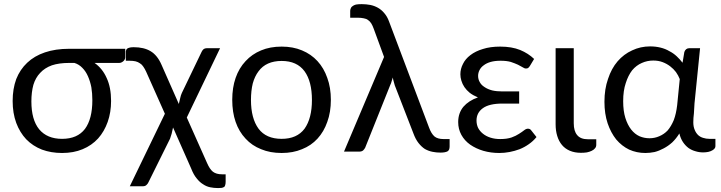

<svg xmlns="http://www.w3.org/2000/svg" viewBox="-20 -743 3532 941"><path d="M319.3 -434.6Q269.5 -434.6 234.4 -422.9Q199.2 -410.2 176.8 -385.7Q154.3 -362.3 143.6 -327.1Q133.8 -291 133.8 -246.1Q133.8 -156.2 171.9 -109.4Q210.9 -62.5 284.2 -62.5Q359.4 -62.5 396.5 -111.3Q432.6 -160.2 432.6 -252Q432.6 -285.2 427.7 -315.4Q421.9 -344.7 411.1 -369.1Q400.4 -393.6 383.8 -410.2Q367.2 -427.7 344.7 -434.6Q335.9 -434.6 319.3 -434.6ZM593.8 -503.9Q593.8 -493.2 593.8 -461.9Q593.8 -457 591.8 -453.1Q589.8 -448.2 585.9 -444.3Q582 -440.4 576.2 -437.5Q571.3 -434.6 564.5 -434.6Q523.4 -434.6 443.4 -434.6Q482.4 -407.2 502.9 -360.4Q524.4 -314.5 524.4 -248Q524.4 -192.4 507.8 -145.5Q491.2 -98.6 460.9 -64.5Q429.7 -30.3 384.8 -11.7Q340.8 6.8 284.2 6.8Q230.5 6.8 185.5 -9.8Q140.6 -27.3 108.4 -60.5Q77.1 -93.8 59.6 -140.6Q42 -188.5 42 -248Q42 -307.6 59.6 -355.5Q78.1 -402.3 113.3 -435.5Q148.4 -468.8 200.2 -486.3Q252 -503.9 319.3 -503.9Q410.2 -503.9 593.8 -503.9Z M1085.9 111.3Q1085.9 120.1 1085.9 147.5Q1085.9 157.2 1084 163.1Q1083 168.9 1079.1 172.9Q1074.2 175.8 1067.4 177.7Q1060.5 178.7 1048.8 178.7Q1028.3 178.7 1009.8 174.8Q991.2 170.9 975.6 160.2Q959 150.4 944.3 131.8Q928.7 113.3 917 83Q886.7 15.6 828.1 -118.2Q825.2 -102.5 821.3 -87.9Q817.4 -74.2 813.5 -63.5Q778.3 8.8 707 151.4Q704.1 158.2 697.3 164.1Q691.4 169.9 679.7 169.9Q658.2 169.9 616.2 169.9Q659.2 81.1 788.1 -185.5Q764.6 -237.3 696.3 -391.6Q689.5 -406.2 682.6 -416Q675.8 -426.8 666 -432.6Q656.2 -439.5 644.5 -442.4Q631.8 -445.3 614.3 -445.3Q608.4 -445.3 596.7 -445.3Q596.7 -447.3 596.7 -456.1Q596.7 -460.9 596.7 -478.5Q596.7 -485.4 596.7 -491.2Q597.7 -497.1 600.6 -502Q604.5 -506.8 612.3 -508.8Q620.1 -511.7 634.8 -511.7Q685.5 -511.7 717.8 -492.2Q751 -472.7 771.5 -425.8Q799.8 -362.3 856.4 -233.4Q859.4 -248 863.3 -262.7Q866.2 -276.4 871.1 -287.1Q903.3 -354.5 967.8 -488.3Q970.7 -495.1 976.6 -501Q983.4 -506.8 995.1 -506.8Q1015.6 -506.8 1058.6 -506.8Q1017.6 -421.9 895.5 -167Q920.9 -111.3 995.1 56.6Q1007.8 85.9 1023.4 98.6Q1040 111.3 1068.4 111.3Q1074.2 111.3 1085.9 111.3Z M1360.4 -514.6Q1416 -514.6 1460 -496.1Q1504.9 -477.5 1536.1 -443.4Q1567.4 -409.2 1584 -361.3Q1601.6 -313.5 1601.6 -253.9Q1601.6 -193.4 1584 -145.5Q1567.4 -97.7 1536.1 -63.5Q1504.9 -29.3 1460 -11.7Q1416 6.8 1360.4 6.8Q1303.7 6.8 1259.8 -11.7Q1214.8 -29.3 1183.6 -63.5Q1151.4 -97.7 1134.8 -145.5Q1118.2 -193.4 1118.2 -253.9Q1118.2 -313.5 1134.8 -361.3Q1151.4 -409.2 1183.6 -443.4Q1214.8 -477.5 1259.8 -496.1Q1303.7 -514.6 1360.4 -514.6ZM1360.4 -62.5Q1435.5 -62.5 1472.7 -112.3Q1508.8 -163.1 1508.8 -252.9Q1508.8 -343.8 1472.7 -393.6Q1435.5 -444.3 1360.4 -444.3Q1322.3 -444.3 1293.9 -431.6Q1265.6 -418.9 1247.1 -393.6Q1228.5 -369.1 1218.8 -334Q1210 -297.9 1210 -252.9Q1210 -163.1 1247.1 -112.3Q1284.2 -62.5 1360.4 -62.5Z M2183.6 -61.5Q2183.6 -52.7 2183.6 -25.4Q2183.6 -6.8 2172.9 -1Q2161.1 4.9 2138.7 4.9Q2118.2 4.9 2099.6 1Q2080.1 -2.9 2062.5 -12.7Q2045.9 -23.4 2031.2 -42Q2016.6 -60.5 2005.9 -89.8Q1975.6 -168 1915 -324.2Q1911.1 -335.9 1909.2 -344.7Q1906.2 -354.5 1905.3 -363.3Q1902.3 -353.5 1899.4 -344.7Q1897.5 -335.9 1892.6 -326.2Q1851.6 -223.6 1769.5 -18.6Q1765.6 -11.7 1759.8 -5.9Q1752.9 0 1741.2 0Q1715.8 0 1666 0Q1714.8 -116.2 1862.3 -463.9Q1849.6 -498 1811.5 -602.5Q1805.7 -618.2 1799.8 -627.9Q1793 -638.7 1784.2 -644.5Q1775.4 -651.4 1762.7 -653.3Q1750 -656.2 1732.4 -656.2Q1720.7 -656.2 1696.3 -656.2Q1696.3 -665 1696.3 -689.5Q1696.3 -696.3 1699.2 -702.1Q1701.2 -709 1708 -712.9Q1713.9 -717.8 1724.6 -720.7Q1736.3 -722.7 1752.9 -722.7Q1774.4 -722.7 1794.9 -718.8Q1814.5 -714.8 1832 -705.1Q1849.6 -695.3 1863.3 -678.7Q1877.9 -662.1 1886.7 -637.7Q1952.1 -463.9 2083 -117.2Q2093.8 -87.9 2109.4 -74.2Q2125 -61.5 2153.3 -61.5Q2164.1 -61.5 2183.6 -61.5Z M2609.4 -71.3Q2592.8 -50.8 2571.3 -36.1Q2550.8 -21.5 2526.4 -11.7Q2502.9 -2.9 2477.5 2Q2452.1 6.8 2426.8 6.8Q2385.7 6.8 2348.6 -3.9Q2312.5 -14.6 2284.2 -34.2Q2256.8 -53.7 2241.2 -82Q2225.6 -110.4 2225.6 -144.5Q2225.6 -188.5 2251 -219.7Q2277.3 -250 2322.3 -265.6Q2298.8 -275.4 2282.2 -288.1Q2266.6 -300.8 2255.9 -316.4Q2246.1 -331.1 2241.2 -347.7Q2236.3 -363.3 2236.3 -378.9Q2236.3 -405.3 2249 -429.7Q2260.7 -454.1 2285.2 -472.7Q2310.5 -492.2 2346.7 -502.9Q2382.8 -514.6 2431.6 -514.6Q2488.3 -514.6 2529.3 -498Q2569.3 -481.4 2597.7 -454.1Q2590.8 -443.4 2577.1 -419.9Q2572.3 -412.1 2567.4 -409.2Q2563.5 -407.2 2556.6 -407.2Q2550.8 -407.2 2542 -413.1Q2532.2 -418.9 2518.6 -425.8Q2503.9 -432.6 2483.4 -439.5Q2462.9 -445.3 2433.6 -445.3Q2405.3 -445.3 2384.8 -439.5Q2364.3 -433.6 2350.6 -422.9Q2336.9 -413.1 2330.1 -399.4Q2323.2 -385.7 2323.2 -371.1Q2323.2 -354.5 2331.1 -340.8Q2338.9 -326.2 2354.5 -316.4Q2370.1 -305.7 2392.6 -299.8Q2414.1 -294.9 2442.4 -294.9Q2469.7 -294.9 2524.4 -294.9Q2524.4 -279.3 2524.4 -235.4Q2503.9 -235.4 2442.4 -235.4Q2377.9 -235.4 2346.7 -212.9Q2315.4 -190.4 2315.4 -152.3Q2315.4 -132.8 2323.2 -116.2Q2332 -99.6 2346.7 -87.9Q2362.3 -75.2 2383.8 -68.4Q2405.3 -61.5 2431.6 -61.5Q2464.8 -61.5 2487.3 -69.3Q2508.8 -77.1 2523.4 -86.9Q2539.1 -96.7 2548.8 -104.5Q2558.6 -112.3 2567.4 -112.3Q2578.1 -112.3 2584 -103.5Q2592.8 -92.8 2609.4 -71.3Z M2703.1 -506.8Q2724.6 -506.8 2792 -506.8Q2792 -414.1 2792 -138.7Q2792 -100.6 2808.6 -81.1Q2825.2 -60.5 2861.3 -60.5Q2875 -60.5 2902.3 -60.5Q2902.3 -53.7 2902.3 -33.2Q2902.3 -23.4 2896.5 -16.6Q2890.6 -8.8 2879.9 -3.9Q2870.1 1 2856.4 3.9Q2842.8 5.9 2827.1 5.9Q2796.9 5.9 2773.4 -3.9Q2750 -13.7 2734.4 -32.2Q2718.8 -50.8 2710.9 -77.1Q2703.1 -102.5 2703.1 -133.8Q2703.1 -186.5 2703.1 -293.9Q2703.1 -346.7 2703.1 -506.8Z M3311.5 -355.5Q3304.7 -373 3293 -389.6Q3281.2 -405.3 3264.6 -418Q3248 -430.7 3227.5 -438.5Q3207 -446.3 3181.6 -446.3Q3152.3 -446.3 3126 -434.6Q3098.6 -422.9 3078.1 -398.4Q3058.6 -373 3046.9 -335.9Q3034.2 -298.8 3034.2 -247.1Q3034.2 -199.2 3044.9 -165Q3055.7 -130.9 3073.2 -108.4Q3090.8 -85.9 3114.3 -75.2Q3137.7 -65.4 3163.1 -65.4Q3188.5 -65.4 3210.9 -75.2Q3234.4 -85 3252 -103.5Q3269.5 -124 3282.2 -154.3Q3293.9 -185.5 3298.8 -227.5Q3302.7 -269.5 3311.5 -355.5ZM3486.3 -62.5Q3486.3 -53.7 3486.3 -26.4Q3486.3 -14.6 3470.7 -5.9Q3454.1 3.9 3425.8 3.9Q3406.2 3.9 3387.7 -2Q3370.1 -6.8 3354.5 -17.6Q3338.9 -29.3 3327.1 -46.9Q3315.4 -64.5 3309.6 -88.9Q3293.9 -63.5 3274.4 -44.9Q3254.9 -27.3 3232.4 -15.6Q3210.9 -3.9 3188.5 2Q3165 6.8 3142.6 6.8Q3100.6 6.8 3063.5 -9.8Q3027.3 -27.3 3000 -59.6Q2973.6 -92.8 2958 -138.7Q2942.4 -185.5 2942.4 -244.1Q2942.4 -306.6 2960 -356.4Q2976.6 -407.2 3006.8 -442.4Q3037.1 -477.5 3078.1 -496.1Q3119.1 -515.6 3166 -515.6Q3193.4 -515.6 3216.8 -509.8Q3241.2 -503.9 3260.7 -492.2Q3280.3 -482.4 3296.9 -466.8Q3312.5 -452.1 3325.2 -435.5Q3328.1 -453.1 3334 -488.3Q3340.8 -506.8 3358.4 -506.8Q3376 -506.8 3411.1 -506.8Q3404.3 -438.5 3383.8 -236.3Q3382.8 -211.9 3380.9 -187.5Q3377.9 -164.1 3377.9 -143.6Q3377.9 -122.1 3384.8 -106.4Q3390.6 -91.8 3401.4 -81.1Q3412.1 -71.3 3425.8 -67.4Q3440.4 -62.5 3457 -62.5Q3466.8 -62.5 3486.3 -62.5Z"/></svg>

Font: Lato
Style: Regular
Weight: 400
Designer: Lukasz Dziedzic with Adam Twardoch and Botio Nikoltchev
Version: Version 2.015; 2015-08-06; http://www.latofonts.com/